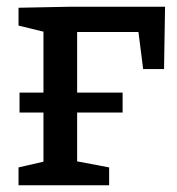

<svg xmlns="http://www.w3.org/2000/svg" viewBox="-20 -550 526 570"><path d="M38 -216V-275H109V-456L35 -474V-527L187 -530H470L467 -345H405L391 -455H209V-275H344V-216H209V-71L304 -53V0H35V-53L109 -70V-216Z"/></svg>

Font: Bitter Medium
Style: Regular
Weight: 500
Designer: Sol Matas, and Bitter project Authors
Foundry: Sol Matas
Version: Version 2.001